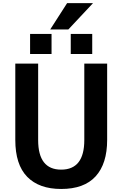

<svg xmlns="http://www.w3.org/2000/svg" viewBox="-20 -1194 783 1231"><path d="M78.1 -296.9V-786.1H224.6V-295.9Q224.6 -106.4 372.1 -106.4Q520.5 -106.4 520.5 -295.9V-786.1H667V-296.9Q667 -144.5 593.3 -63.5Q519.5 17.6 372.1 17.6Q230.5 17.6 154.3 -60.5Q78.1 -138.7 78.1 -296.9ZM301.8 -1004.9 410.2 -1173.8H576.2L418 -1004.9ZM172.9 -847.7V-976.6H310.5V-847.7ZM433.6 -847.7V-976.6H571.3V-847.7Z"/></svg>

Font: Gothic A1 ExtraBold
Style: Regular
Weight: 800
Designer: HanYang I&C Co.,Ltd.
Foundry: HanYang I&C Co.,Ltd.
Version: Version 2.50